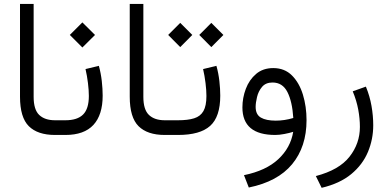

<svg xmlns="http://www.w3.org/2000/svg" viewBox="-20 -672 1934 956"><path d="M267.1 0H253.9Q167.5 0 123.5 -43.7Q79.6 -87.4 79.6 -190.4V-652.3H147.5V-189.9Q147.5 -126 175.3 -99.6Q203.1 -73.2 253.9 -73.2H267.1Z M491.2 -195.8Q491.2 -100.1 445.1 -50Q398.9 0 305.7 0H247.6V-73.2H305.7Q365.2 -73.2 393.8 -101.8Q422.4 -130.4 422.4 -194.3Q422.4 -222.2 418 -258.3Q413.6 -294.4 405.8 -328.1L472.2 -344.2Q482.4 -307.6 486.8 -268.6Q491.2 -229.5 491.2 -195.8ZM327.6 -498 390.1 -560.5 453.1 -498 390.1 -435.5Z M813.5 0H800.3Q713.9 0 669.9 -43.7Q626 -87.4 626 -190.4V-652.3H693.8V-189.9Q693.8 -126 721.7 -99.6Q749.5 -73.2 800.3 -73.2H813.5Z M1057.6 -344.2Q1067.9 -307.6 1072.3 -268.6Q1076.7 -229.5 1076.7 -195.8Q1076.7 -90.3 1026.4 -45.2Q976.1 0 866.7 0H793.9V-73.2H866.7Q915.5 -73.2 946.8 -83Q978 -92.8 992.9 -118.9Q1007.8 -145 1007.8 -194.3Q1007.8 -222.2 1003.4 -258.3Q999 -294.4 991.2 -328.1ZM972.2 -498 1032.2 -558.1 1092.3 -498 1032.2 -437.5ZM817.4 -498 877.4 -558.1 937.5 -498 877.4 -437.5Z M1439.9 -15.6Q1421.9 -9.8 1396.2 -4.9Q1370.6 0 1350.6 0Q1187 0 1187 -137.2Q1187 -184.6 1203.9 -229.5Q1220.7 -274.4 1254.9 -303.7Q1289.1 -333 1340.8 -333Q1397 -333 1433.6 -296.4Q1470.2 -259.8 1488.3 -200.7Q1506.3 -141.6 1506.3 -73.7Q1506.3 58.6 1434.6 145.5Q1362.8 232.4 1218.8 261.7L1194.8 200.2Q1304.7 177.7 1365.7 120.6Q1426.8 63.5 1439.9 -15.6ZM1440.4 -84.5Q1435.1 -167 1410.9 -214.1Q1386.7 -261.2 1336.9 -261.2Q1303.2 -261.2 1284.9 -239.5Q1266.6 -217.8 1259.8 -189Q1252.9 -160.2 1252.9 -139.6Q1252.9 -101.6 1279.1 -86.4Q1305.2 -71.3 1353 -71.3Q1396.5 -71.3 1440.4 -84.5Z M1801.8 -240.7Q1821.3 -193.4 1829.8 -144.5Q1838.4 -95.7 1838.4 -47.9Q1838.4 21.5 1812 84.7Q1785.6 147.9 1729 194.8Q1672.4 241.7 1581.5 263.2L1552.7 204.6Q1668.5 174.3 1720.2 108.4Q1772 42.5 1772 -40Q1772 -81.5 1763.7 -126.5Q1755.4 -171.4 1736.3 -217.3Z"/></svg>

Font: Vazir Light FD
Style: Light-FD
Weight: 300
Designer: Saber Rastikerdar
Foundry: Saber Rastikerdar
Version: Version 30.1.0